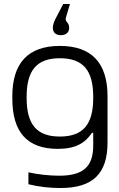

<svg xmlns="http://www.w3.org/2000/svg" viewBox="-20 -740 598 966"><path d="M42 -256V-244C42 -76 116 9 271 9C360 9 408 -20 443 -72H449V-8C449 97 400 144 278 144C230 144 172 138 123 127V187C176 200 230 206 284 206C450 206 521 131 521 -23V-256C521 -422 442 -509 281 -509C121 -509 42 -422 42 -256ZM114 -247V-253C114 -385 164 -447 281 -447C399 -447 449 -385 449 -253V-247C449 -115 399 -53 281 -53C164 -53 114 -115 114 -247ZM246 -600C246 -577 260 -563 286 -563C312 -563 328 -577 328 -600C328 -630 304 -629 312 -653L332 -720H298L258 -643C249 -623 246 -613 246 -601Z"/></svg>

Font: LT Wave Text Light
Style: Regular
Weight: 300
Designer: Daniel Lyons
Version: Version 2.5 (Glyphs App)